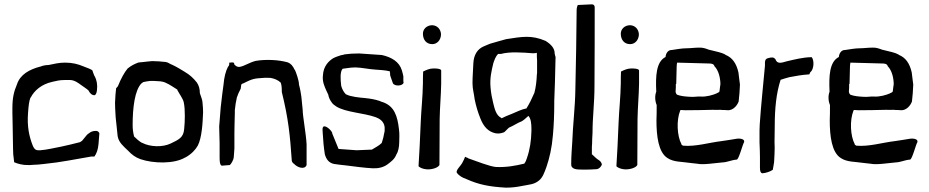

<svg xmlns="http://www.w3.org/2000/svg" viewBox="-20 -767 4274 883"><path d="M37 -247 38 -200 40 -83C40 -66 41 -49 44 -31L45 -21C60 -14 86 -7 110 -8H118L133 -9C148 -9 165 -11 183 -13C264 -21 326 -35 399 -47H414C424 -60 431 -80 433 -104L437 -154C436 -158 430 -165 423 -165C408 -166 395 -160 388 -153H387L380 -147L357 -119C354 -117 351 -116 348 -113H347C315 -105 292 -99 263 -93C236 -88 195 -78 166 -76H155C140 -76 134 -89 130 -99C114 -140 104 -186 109 -248C111 -279 114 -303 120 -318H121C138 -351 171 -380 222 -391C239 -395 254 -399 278 -399H304C324 -398 342 -384 353 -376C362 -369 379 -359 388 -350V-349C394 -338 402 -329 415 -329C418 -329 425 -337 426 -353V-354C429 -376 425 -398 416 -416H415C411 -426 407 -435 405 -443C401 -448 381 -455 363 -462C339 -472 314 -479 279 -479C251 -479 228 -473 203 -468H202C191 -468 175 -465 167 -461H166C116 -448 73 -425 58 -379C44 -346 37 -318 37 -269ZM118 -8Z M509 -294C509 -278 510 -262 511 -244L512 -227L519 -161C520 -154 520 -147 521 -141C526 -112 547 -95 569 -74H570V-73C586 -56 603 -43 626 -35C684 -15 781 -12 832 -43H833C860 -58 879 -78 890 -98C908 -134 912 -197 914 -251C914 -263 913 -279 911 -299C910 -309 904 -324 899 -339V-341C899 -359 894 -375 885 -388C869 -408 853 -423 829 -437C816 -445 792 -460 772 -469C760 -473 753 -481 741 -482C723 -484 700 -486 680 -486C663 -484 653 -484 632 -481H631C626 -481 621 -480 615 -479C597 -472 583 -465 567 -452C552 -434 537 -407 522 -370L521 -369L514 -361C512 -345 510 -321 509 -294ZM512 -222V-223ZM590 -192C590 -273 600 -353 631 -384H632C632 -384 633 -386 637 -388V-389H638C642 -390 650 -392 657 -393C674 -397 698 -394 717 -393C721 -393 722 -392 722 -392H723C743 -390 770 -371 786 -361C791 -358 794 -356 796 -354V-352C805 -335 821 -314 825 -297C829 -278 830 -257 830 -234C830 -213 829 -193 827 -174C824 -134 802 -125 765 -107C727 -89 671 -91 634 -110H633C621 -116 605 -131 596 -140V-142C592 -158 590 -175 590 -192ZM717 -393ZM885 -383ZM889 -93H890Z M988 -185C989 -159 989 -134 990 -108V-43C990 -25 991 -8 1000 -5L1037 -8C1043 -13 1054 -31 1055 -44C1055 -52 1058 -72 1058 -85V-153C1058 -178 1059 -203 1060 -248V-261C1062 -281 1065 -300 1069 -317V-318C1074 -333 1079 -344 1087 -359C1087 -362 1088 -369 1089 -373V-377C1092 -380 1092 -382 1100 -384C1115 -391 1137 -405 1168 -407C1187 -409 1206 -410 1222 -409H1223C1241 -406 1259 -399 1271 -387C1275 -376 1276 -365 1276 -344C1306 -223 1314 -145 1322 -27C1323 -22 1327 -17 1331 -14H1332C1345 2 1381 16 1390 -8V-104C1387 -156 1372 -233 1372 -262L1366 -322L1362 -347C1360 -357 1358 -368 1355 -378V-379C1355 -397 1341 -436 1336 -446H1335C1327 -464 1317 -475 1304 -480C1263 -492 1203 -495 1156 -487C1128 -480 1105 -464 1085 -460C1072 -457 1065 -463 1058 -470V-469C1057 -481 1054 -481 1037 -479C1034 -479 1034 -481 1034 -470V-469C1033 -465 1031 -463 1030 -461H1029C1018 -440 1011 -413 1008 -378L1002 -333L995 -273C993 -244 990 -215 988 -185ZM995 -272V-273ZM1085 -460ZM1156 -487ZM1304 -480H1305ZM1366 -322ZM1390 -104Z M1464 -158C1466 -120 1469 -89 1474 -57C1481 -33 1493 -18 1516 -13C1526 -12 1556 -7 1564 -7H1565C1613 -1 1655 5 1695 7C1722 8 1744 2 1762 -11C1779 -24 1795 -35 1803 -57L1804 -58C1811 -69 1816 -92 1816 -112C1816 -130 1818 -149 1815 -171C1808 -235 1793 -277 1744 -296C1738 -298 1733 -299 1725 -303C1704 -310 1686 -313 1659 -316C1635 -318 1592 -322 1572 -333H1571C1561 -343 1553 -357 1549 -373V-374C1546 -399 1543 -438 1556 -451H1557C1568 -453 1582 -454 1595 -456H1596C1601 -456 1607 -457 1614 -457C1647 -456 1673 -449 1705 -447C1723 -446 1753 -444 1773 -439V-435C1773 -433 1773 -433 1774 -432V-425C1774 -423 1774 -423 1775 -418C1779 -407 1783 -394 1787 -384C1795 -369 1833 -371 1836 -387C1836 -388 1836 -391 1835 -393V-416C1833 -425 1831 -435 1828 -444C1816 -483 1781 -504 1736 -514L1634 -521H1626C1606 -521 1587 -520 1565 -517C1560 -515 1555 -514 1548 -513C1536 -509 1523 -505 1512 -499C1493 -487 1467 -464 1465 -419C1462 -392 1472 -370 1481 -350L1490 -331V-330C1492 -319 1497 -307 1507 -294C1510 -289 1518 -283 1527 -277C1571 -250 1652 -248 1708 -228C1724 -222 1746 -210 1749 -182V-166C1749 -163 1748 -159 1747 -155C1743 -134 1743 -133 1736 -111L1735 -109C1722 -96 1706 -89 1692 -80L1691 -79L1620 -76L1537 -82L1508 -153V-154C1508 -163 1485 -186 1472 -186C1467 -186 1461 -183 1464 -158ZM1634 -521ZM1744 -294ZM1747 -157Z M1905 -3C1905 0 1921 11 1947 12C1971 12 1994 4 2001 -8C2001 -72 2002 -146 2002 -220C2003 -275 2008 -327 2009 -382V-443C2009 -445 2006 -453 1971 -452C1956 -452 1940 -445 1926 -438C1925 -422 1925 -402 1925 -384C1924 -320 1917 -259 1915 -206C1912 -122 1908 -57 1905 -6ZM1905 -11ZM1925 -612C1925 -585 1940 -564 1968 -564C1990 -564 2006 -582 2008 -605V-612C2006 -632 1992 -650 1968 -651H1966C1942 -650 1925 -633 1925 -612ZM2008 -605Z M2081 28C2092 42 2106 50 2126 57C2181 82 2232 92 2307 96C2335 96 2357 93 2382 88C2416 81 2436 82 2459 63C2476 49 2483 28 2493 1C2507 -40 2518 -86 2523 -147C2527 -192 2529 -240 2529 -292V-302C2530 -322 2530 -342 2531 -358L2532 -384L2535 -505C2534 -508 2532 -514 2531 -520V-521C2531 -546 2513 -564 2489 -579C2423 -607 2381 -598 2308 -587C2287 -582 2264 -574 2234 -566C2223 -562 2213 -557 2203 -553C2176 -541 2159 -515 2157 -477C2156 -446 2153 -416 2153 -385C2153 -356 2160 -337 2163 -310C2169 -280 2178 -250 2189 -223C2204 -184 2226 -161 2259 -154C2271 -152 2283 -153 2296 -158H2297C2301 -159 2315 -176 2322 -181H2323C2342 -189 2362 -203 2379 -209C2384 -211 2402 -226 2410 -234C2422 -222 2424 -197 2424 -174V-165C2423 -119 2417 -79 2403 -39C2400 -31 2398 -23 2392 -16L2391 -14H2389C2351 -5 2311 3 2261 1C2230 -2 2174 -25 2133 -39V-40C2127 -42 2123 -44 2119 -46C2116 -37 2111 -28 2106 -18C2098 -3 2075 16 2081 28ZM2163 -309ZM2233 -566H2234ZM2236 -365C2232 -408 2241 -443 2248 -473V-474C2254 -491 2258 -506 2271 -519H2284C2324 -530 2380 -526 2431 -522C2441 -522 2443 -523 2449 -524V-518C2449 -509 2449 -499 2450 -489V-432C2450 -428 2449 -426 2449 -424C2448 -396 2444 -363 2438 -342V-341C2426 -313 2414 -289 2402 -270L2401 -268H2399C2381 -265 2352 -251 2333 -243C2316 -237 2299 -229 2287 -223L2285 -225C2262 -236 2255 -265 2248 -294C2243 -314 2238 -339 2236 -365ZM2259 -156ZM2307 96ZM2431 -522Z M2607 -16C2604 12 2630 13 2660 13C2681 13 2703 13 2724 11C2734 10 2744 1 2748 -10C2747 -18 2742 -25 2735 -30C2724 -36 2714 -47 2704 -56L2702 -57V-84C2702 -91 2702 -96 2703 -106C2703 -122 2704 -139 2705 -156C2705 -230 2714 -291 2714 -372C2715 -507 2715 -641 2715 -733C2715 -740 2712 -747 2701 -747C2692 -747 2678 -746 2637 -744C2635 -739 2632 -730 2632 -722C2631 -607 2629 -477 2626 -353C2625 -277 2614 -184 2612 -117C2610 -84 2607 -47 2607 -17ZM2705 -156Z M2815 -3C2815 0 2831 11 2857 12C2881 12 2904 4 2911 -8C2911 -72 2912 -146 2912 -220C2913 -275 2918 -327 2919 -382V-443C2919 -445 2916 -453 2881 -452C2866 -452 2850 -445 2836 -438C2835 -422 2835 -402 2835 -384C2834 -320 2827 -259 2825 -206C2822 -122 2818 -57 2815 -6ZM2815 -11ZM2835 -612C2835 -585 2850 -564 2878 -564C2900 -564 2916 -582 2918 -605V-612C2916 -632 2902 -650 2878 -651H2876C2852 -650 2835 -633 2835 -612ZM2918 -605Z M2998 -345C2991 -327 2992 -303 3000 -284V-281C3000 -257 3000 -235 2999 -213C2999 -141 3008 -66 3050 -40C3079 -21 3113 -24 3160 -17L3187 -14C3215 -8 3265 -17 3302 -20C3326 -21 3343 -31 3368 -33C3378 -33 3395 -103 3402 -113C3407 -129 3380 -132 3362 -128C3346 -125 3324 -122 3298 -118C3239 -111 3180 -92 3122 -97H3121C3119 -99 3113 -102 3114 -102V-104C3094 -141 3090 -213 3108 -258L3110 -261H3113C3120 -261 3125 -260 3133 -260C3161 -260 3230 -261 3258 -262C3270 -262 3282 -261 3292 -262H3293C3300 -261 3306 -261 3312 -261C3316 -261 3320 -261 3330 -260C3351 -261 3369 -279 3377 -300C3380 -326 3382 -349 3383 -378C3381 -397 3378 -414 3376 -434C3367 -474 3349 -502 3316 -515V-516C3300 -525 3275 -530 3242 -538H3241C3228 -543 3213 -549 3195 -548C3176 -548 3155 -545 3138 -545C3115 -545 3091 -540 3069 -537H3068C3053 -537 3043 -523 3041 -507V-505C2997 -483 2995 -416 2998 -347ZM2999 -213ZM3087 -344V-345C3087 -354 3089 -367 3088 -377V-379C3089 -381 3089 -380 3090 -382L3092 -461C3092 -467 3093 -474 3094 -479L3241 -475C3253 -475 3263 -473 3266 -462C3281 -447 3291 -420 3293 -387V-378C3292 -375 3291 -363 3289 -348V-347C3287 -342 3282 -341 3278 -339H3277V-338C3259 -330 3228 -321 3202 -323C3185 -324 3172 -320 3151 -322C3132 -323 3111 -325 3095 -331L3094 -332H3093C3090 -335 3088 -339 3087 -344ZM3151 -322Z M3473 -112C3474 -87 3475 -65 3475 -44V5C3475 20 3478 28 3485 30C3503 29 3522 22 3534 14C3535 5 3539 -10 3540 -21C3540 -29 3542 -50 3542 -60V-61C3543 -81 3543 -97 3542 -113V-114C3543 -140 3542 -159 3543 -188C3543 -267 3550 -339 3570 -400C3582 -404 3595 -408 3610 -412C3636 -417 3668 -423 3702 -425L3706 -434L3707 -435C3724 -449 3725 -490 3713 -504C3674 -504 3633 -493 3598 -485C3574 -478 3554 -471 3546 -495C3538 -504 3531 -505 3510 -499C3503 -496 3499 -493 3498 -481V-465C3490 -375 3480 -286 3474 -195L3473 -168ZM3498 -477ZM3598 -485Z M3795 -345C3788 -327 3789 -303 3797 -284V-281C3797 -257 3797 -235 3796 -213C3796 -141 3805 -66 3847 -40C3876 -21 3910 -24 3957 -17L3984 -14C4012 -8 4062 -17 4099 -20C4123 -21 4140 -31 4165 -33C4175 -33 4192 -103 4199 -113C4204 -129 4177 -132 4159 -128C4143 -125 4121 -122 4095 -118C4036 -111 3977 -92 3919 -97H3918C3916 -99 3910 -102 3911 -102V-104C3891 -141 3887 -213 3905 -258L3907 -261H3910C3917 -261 3922 -260 3930 -260C3958 -260 4027 -261 4055 -262C4067 -262 4079 -261 4089 -262H4090C4097 -261 4103 -261 4109 -261C4113 -261 4117 -261 4127 -260C4148 -261 4166 -279 4174 -300C4177 -326 4179 -349 4180 -378C4178 -397 4175 -414 4173 -434C4164 -474 4146 -502 4113 -515V-516C4097 -525 4072 -530 4039 -538H4038C4025 -543 4010 -549 3992 -548C3973 -548 3952 -545 3935 -545C3912 -545 3888 -540 3866 -537H3865C3850 -537 3840 -523 3838 -507V-505C3794 -483 3792 -416 3795 -347ZM3796 -213ZM3884 -344V-345C3884 -354 3886 -367 3885 -377V-379C3886 -381 3886 -380 3887 -382L3889 -461C3889 -467 3890 -474 3891 -479L4038 -475C4050 -475 4060 -473 4063 -462C4078 -447 4088 -420 4090 -387V-378C4089 -375 4088 -363 4086 -348V-347C4084 -342 4079 -341 4075 -339H4074V-338C4056 -330 4025 -321 3999 -323C3982 -324 3969 -320 3948 -322C3929 -323 3908 -325 3892 -331L3891 -332H3890C3887 -335 3885 -339 3884 -344ZM3948 -322Z"/></svg>

Font: Vapor
Style: Lit
Weight: 300
Foundry: Cannot Into Space Fonts
Version: Version 0.179